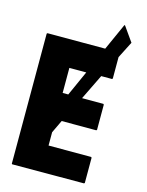

<svg xmlns="http://www.w3.org/2000/svg" viewBox="-145 -1090 909 1185"><g transform="rotate(15 310.0 -497.0)"><path d="M515 3V-158L511 -162H239V-247L278 -329H499L503 -333V-494L499 -498H363L442 -660H511L515 -664V-801L569 -907L504 -999L501 -1002L498 -999L422 -830H53L49 -826V5L52 8L511 7ZM275 -498H239V-658H347Z"/></g></svg>

Font: Hussar Woodtype
Style: Bd
Weight: 900
Foundry: Cannot Into Space Fonts
Version: Version 1.07